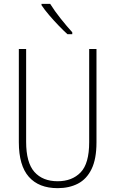

<svg xmlns="http://www.w3.org/2000/svg" viewBox="-20 -969 600 999"><path d="M482 -228Q482 -142 456.5 -89.5Q431 -37 385.5 -13.5Q340 10 280 10Q182 10 130 -49Q78 -108 78 -229V-714H116V-231Q116 -123 159 -74.5Q202 -26 280 -26Q355 -26 399.5 -72Q444 -118 444 -229V-714H482ZM241 -949Q264 -912 295.5 -872.5Q327 -833 356 -801V-791H331Q310 -810 284.5 -836.5Q259 -863 235.5 -890.5Q212 -918 196 -942V-949Z"/></svg>

Font: Noto Sans Lao Looped Condensed ExtraLight
Style: Regular
Weight: 200
Width: 3
Designer: Mark Frömberg, Ben Mitchell
Foundry: The Fontpad Ltd
Version: Version 1.002; ttfautohint (v1.8.4.7-5d5b)